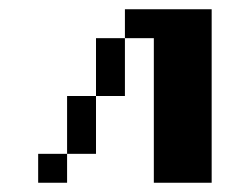

<svg xmlns="http://www.w3.org/2000/svg" viewBox="-20 -395 540 415"><path d="M250 -375H437.5V0H312.5V-312.5H250ZM187.5 -312.5H250V-187.5H187.5ZM125 -187.5H187.5V-62.5H125ZM62.5 -62.5H125V0H62.5Z"/></svg>

Font: Half Eighties
Style: Regular
Weight: 400
Monospace: yes
Designer: Jayvee Enaguas (HarvettFox96)
Version: 20191127.01dev02